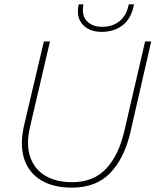

<svg xmlns="http://www.w3.org/2000/svg" viewBox="-20 -850 713 880"><path d="M310 10Q223 10 166.5 -25Q110 -60 90 -124.5Q70 -189 91 -278L181 -660H209L118 -270Q99 -189 118 -132Q137 -75 187 -45Q237 -15 311 -15Q408 -15 466 -76.5Q524 -138 550 -250L645 -660H673L577 -241Q549 -123 484.5 -56.5Q420 10 310 10ZM594 -830Q582 -765 542.5 -734.5Q503 -704 446 -704Q396 -704 366.5 -730Q337 -756 337 -798Q337 -817 341 -830H362Q360 -816 360 -803Q360 -768 384.5 -747.5Q409 -727 448 -727Q497 -727 529 -754Q561 -781 570 -830Z"/></svg>

Font: Work Sans ExtraLight
Style: Italic
Weight: 200
Italic angle: -13°
Designer: Wei Huang
Foundry: Wei Huang
Version: Version 2.012; ttfautohint (v1.8.3)